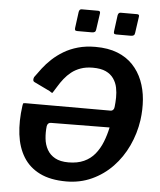

<svg xmlns="http://www.w3.org/2000/svg" viewBox="-62 -1007 893 1071"><g transform="rotate(5 384.5 -472.0)"><path d="M455 -940 442 -849Q441 -839 435.5 -835Q430 -831 418 -831H338Q328 -831 325.5 -835Q323 -839 324 -847L336 -938Q339 -954 351 -954H444Q457 -954 455 -940ZM673 -940 660 -849Q659 -839 653.5 -835Q648 -831 636 -831H557Q546 -831 543.5 -835Q541 -839 542 -847L554 -938Q557 -954 570 -954H662Q676 -954 673 -940ZM582 -427Q585 -452 585.5 -480Q586 -508 580.5 -535.5Q575 -563 559 -586Q543 -609 515 -622Q487 -635 442 -635Q404 -635 374.5 -624.5Q345 -614 323 -596.5Q301 -579 284 -557.5Q267 -536 254.5 -515Q242 -494 230 -476Q227 -475 223.5 -477Q220 -479 213 -484L124 -527Q112 -533 120 -554Q137 -578 158 -605.5Q179 -633 207 -659Q235 -685 270 -706Q305 -727 349 -739.5Q393 -752 447 -752Q518 -752 570 -731.5Q622 -711 657 -674Q692 -637 711.5 -588Q731 -539 735.5 -482.5Q740 -426 732 -367Q721 -291 689 -222.5Q657 -154 607 -102Q557 -50 491.5 -20Q426 10 349 10Q260 10 200.5 -19.5Q141 -49 108 -102.5Q75 -156 66 -229Q57 -302 69 -389Q70 -398 71.5 -401.5Q73 -405 85 -405H562Q570 -405 575.5 -411Q581 -417 582 -427ZM236 -308Q218 -308 214 -288Q210 -253 213.5 -218.5Q217 -184 232.5 -156.5Q248 -129 277 -113Q306 -97 352 -97Q402 -97 438.5 -113.5Q475 -130 499.5 -160Q524 -190 539.5 -229Q555 -268 564 -311Z"/></g></svg>

Font: Libre Franklin SemiBold
Style: Italic
Weight: 600
Italic angle: -8°
Designer: Pablo Impallari, Rodrigo Fuenzalida, Nhung Nguyen
Foundry: Impallari Type
Version: Version 3.000